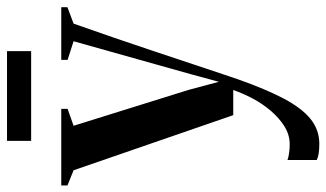

<svg xmlns="http://www.w3.org/2000/svg" viewBox="-228 -486 952 561"><g transform="rotate(-90 248.5 -205.0)"><path d="M109 251.5Q92.5 251.5 80.5 249.5Q68.5 247.5 62 244V158.5Q70 161.5 82.5 163.2Q95 165 107.5 165Q135.5 165 160 149.8Q184.5 134.5 205.5 110Q226.5 85.5 241.8 56.5Q257 27.5 266.5 0H193L32 -466.5L-12.5 -484.5V-502.5H211.5V-484L162 -466.5L267 -130L290.5 -42L313 -125L409 -466.5L354.5 -484V-502.5H508.5V-484.5L460.5 -466.5Q440.5 -410 419 -347.5Q397.5 -285 377.5 -224.8Q357.5 -164.5 340.5 -113.5Q323.5 -62.5 312 -28.2Q300.5 6 297 16Q268.5 96.5 240.8 148.8Q213 201 181.5 226.2Q150 251.5 109 251.5ZM380 -661V-590.5H118V-661Z"/></g></svg>

Font: Merriweather 144pt SemiBold
Style: Regular
Weight: 600
Version: Version 2.100